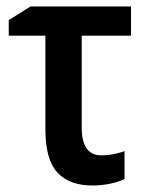

<svg xmlns="http://www.w3.org/2000/svg" viewBox="-20 -561 447 592"><path d="M384 -451H232V-167Q232 -82 293 -82Q328 -82 364 -95V-9Q346 0 319 5.5Q292 11 265 11Q194 11 157 -29Q120 -69 120 -161V-451H7V-499L74 -541H384Z"/></svg>

Font: Noto Sans Display Medium Narrow
Style: Regular
Weight: 500
Width: 4
Designer: Monotype Design team
Foundry: Monotype Imaging Inc.
Version: Version 1.000